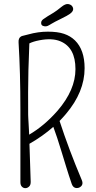

<svg xmlns="http://www.w3.org/2000/svg" viewBox="-20 -956 487 974"><path d="M129.4 -226.6Q133.3 -115.7 135.7 -34.2Q136.2 -17.6 127.4 -9.5Q118.7 -1.5 108.6 -1.5Q98.6 -1.5 91.1 -9Q83.5 -16.6 83.5 -31.7V-398.9Q83.5 -589.4 74.2 -740.7Q72.8 -762.2 85.9 -770.5Q91.3 -773.9 97.2 -774.7Q103 -775.4 123 -781.2Q173.3 -795.4 222.9 -795.4Q272.5 -795.4 304.9 -784.4Q337.4 -773.4 360.4 -751Q409.2 -703.1 409.2 -609.9Q409.2 -489.7 314.5 -377.9Q299.3 -359.9 282.2 -342.3Q330.1 -195.8 394.5 -43.5Q406.2 -17.1 382.8 -4.9Q377 -2 369.1 -2Q351.6 -2 344.2 -22Q328.6 -67.4 315.9 -109.1Q303.2 -150.9 291 -190.4Q269.5 -261.7 250.5 -312.5Q196.8 -265.1 129.4 -226.6ZM127.9 -272.9Q205.1 -317.9 272.5 -395Q362.8 -500 362.8 -605.5Q362.8 -714.8 286.1 -746.6Q244.1 -764.2 179.2 -751.5Q148.4 -745.6 128.9 -735.8Q122.6 -588.9 122.6 -489.3Q122.6 -383.3 122.8 -375.2Q123 -367.2 123.3 -360.6Q123.5 -354 124 -346.9Q124.5 -339.8 125.2 -326.7Q126 -313.5 127 -292.5Q127.4 -283.7 127.9 -272.9ZM347.2 -922.9Q359.4 -903.3 334.5 -885.7Q323.7 -877.4 289.6 -860.8Q255.4 -844.2 241.7 -835.7Q228 -827.1 220.9 -824.2Q213.9 -821.3 204.6 -822.8Q186.5 -825.7 189 -843.3Q190.4 -851.6 199.2 -858.4Q208 -865.2 221.4 -873.3Q234.9 -881.3 252 -891.8Q269 -902.3 290.5 -920.2Q312 -938 326.7 -935.3Q341.3 -932.6 347.2 -922.9Z"/></svg>

Font: Pompiere
Style: Regular
Weight: 400
Designer: Karolina Lach
Foundry: Sorkin Type Co.
Version: Version 1.002